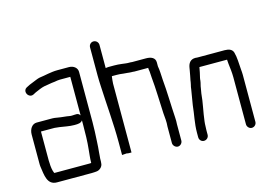

<svg xmlns="http://www.w3.org/2000/svg" viewBox="-97 -896 1573 1121"><g transform="rotate(-15 690.0 -336.0)"><path d="M355 -278V-253C355 -204 354 -148 349 -104C347 -79 343 -53 343 -27V-24C339 -23 335 -23 331 -23H121C120 -23 120 -23 119 -24C112 -38 108 -66 108 -84C108 -89 107 -95 107 -101V-277H182C187 -277 193 -277 198 -276L217 -274C246 -270 275 -263 306 -263C329 -263 345 -264 355 -278ZM306 -320C301 -320 297 -320 292 -321C272 -325 245 -326 224 -330L205 -333C197 -334 189 -334 182 -334H96C68 -334 50 -306 50 -274V-101C50 -94 50 -87 51 -80C59 -27 61 34 121 34H331C346 34 353 33 367 31C383 27 399 11 399 -8C400 -15 400 -21 400 -27C400 -32 400 -38 401 -45L403 -71C406 -95 406 -110 408 -140C410 -173 412 -217 412 -252V-556C412 -581 389 -598 362 -598H292C271 -598 253 -595 234 -592C215 -589 200 -585 181 -583C166 -580 151 -572 137 -567C120 -561 108 -555 93 -547C70 -534 80 -501 102 -495C119 -491 128 -503 140 -507C157 -514 175 -523 194 -527L242 -535L260 -537C271 -539 281 -541 292 -541H355V-308C343 -327 329 -320 306 -320Z M511 -677V-506C511 -485 512 -464 513 -443C518 -330 529 -213 529 -100V-22L557 -24C562 -23 566 -22 571 -22H586V-438C586 -450 589 -470 590 -479C590 -480 590 -481 591 -482H619C632 -482 646 -481 659 -479L683 -477C692 -476 700 -475 707 -475C713 -475 719 -475 724 -474H808C808 -469 808 -465 809 -461C812 -448 811 -430 813 -414C820 -345 821 -270 825 -196C827 -168 831 -142 828 -114V-14C828 1 842 15 857 15C872 15 885 1 885 -14V-113C886 -125 886 -138 885 -153C880 -226 879 -313 872 -385C870 -413 870 -443 865 -468V-492C865 -521 839 -531 810 -531H726C720 -532 714 -532 708 -532C703 -532 696 -532 689 -533L665 -536C650 -538 634 -539 619 -539H586C580 -539 574 -538 568 -537V-677C568 -693 555 -706 539 -706C523 -706 511 -693 511 -677Z M1042 -7V-34C1042 -39 1042 -47 1043 -59C1043 -69 1044 -79 1045 -88C1051 -141 1065 -196 1069 -249C1071 -259 1073 -269 1074 -278C1076 -296 1081 -306 1083 -323C1083 -328 1084 -334 1085 -339C1091 -360 1094 -381 1098 -401H1265C1266 -393 1266 -384 1267 -375C1270 -350 1274 -321 1274 -292V-8C1274 7 1287 21 1302 21C1318 21 1331 8 1331 -8V-292C1331 -303 1330 -314 1329 -325C1326 -361 1326 -399 1317 -430C1311 -450 1292 -458 1266 -458H1109C1102 -458 1096 -458 1089 -459C1058 -459 1045 -438 1041 -412C1041 -409 1040 -405 1039 -400C1037 -386 1035 -381 1033 -367L1030 -352C1028 -344 1027 -336 1026 -329L1023 -314C1021 -307 1019 -298 1018 -287C1012 -256 1009 -227 1003 -196C998 -143 985 -92 985 -34V-7C985 9 997 22 1013 22C1029 22 1042 9 1042 -7Z"/></g></svg>

Font: Electronic
Style: Regular
Weight: 400
Version: Version 1.011